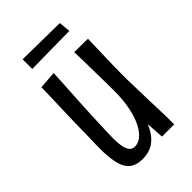

<svg xmlns="http://www.w3.org/2000/svg" viewBox="-204 -742 831 831"><g transform="rotate(-45 211.0 -326.5)"><path d="M162 10Q121 10 99 -10Q77 -30 69.5 -67.5Q62 -105 62 -154Q62 -162 62.5 -184Q63 -206 64 -237.5Q65 -269 65 -305Q66 -342 67 -376.5Q68 -411 69 -439.5Q70 -468 70.5 -489Q71 -510 71 -520L152 -526Q151 -501 149.5 -473.5Q148 -446 146 -416.5Q144 -387 142.5 -355Q141 -323 139 -287Q138 -262 137 -240Q136 -218 135.5 -199Q135 -180 134.5 -165.5Q134 -151 134 -141Q134 -114 138 -94Q142 -74 151 -63Q160 -52 176 -52Q197 -52 216 -67.5Q235 -83 250 -113Q265 -143 274 -186.5Q283 -230 283 -287L314 -293Q314 -244 309.5 -199Q305 -154 295 -116Q285 -78 267.5 -49.5Q250 -21 224 -5.5Q198 10 162 10ZM289 0 282 -106Q283 -152 283 -197Q283 -242 283 -287Q283 -311 282.5 -340.5Q282 -370 281.5 -401.5Q281 -433 280.5 -465Q280 -497 279 -527L362 -526Q361 -503 360.5 -475.5Q360 -448 359 -419.5Q358 -391 357.5 -365Q357 -339 357 -317.5Q357 -296 357 -284Q358 -256 358.5 -226Q359 -196 360 -165.5Q361 -135 362 -106Q363 -77 363.5 -50Q364 -23 364 0ZM99 -604V-663L324 -660L329 -607Z"/></g></svg>

Font: Truculenta Medium
Style: Regular
Weight: 500
Version: Version 1.002